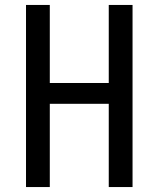

<svg xmlns="http://www.w3.org/2000/svg" viewBox="-20 -755 640 775"><path d="M85 0V-735H181V-420H419V-735H515V0H419V-336H181V0Z"/></svg>

Font: Iosevka Fixed Curly Md Ex
Style: Regular
Weight: 500
Width: 7
Monospace: yes
Designer: Belleve Invis
Foundry: Belleve Invis
Version: Version 30.1.2